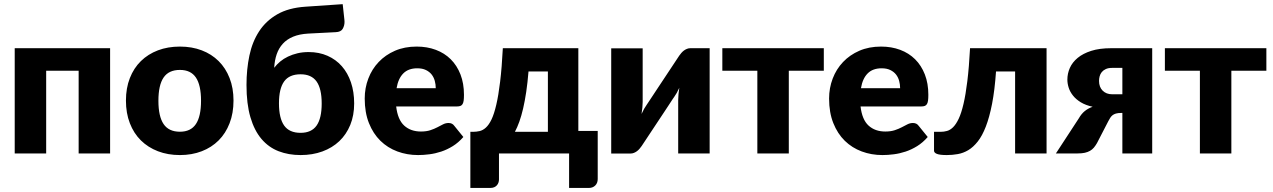

<svg xmlns="http://www.w3.org/2000/svg" viewBox="-20 -756 6270 946"><path d="M522.5 0H367.5V-407.5H207.5V0H52.5V-518.5H522.5Z M866.5 -107Q920 -107 945.2 -144.8Q970.5 -182.5 970.5 -259.5Q970.5 -336.5 945.2 -374Q920 -411.5 866.5 -411.5Q811.5 -411.5 786 -374Q760.5 -336.5 760.5 -259.5Q760.5 -182.5 786 -144.8Q811.5 -107 866.5 -107ZM866.5 -526.5Q925.5 -526.5 974 -508Q1022.5 -489.5 1057.2 -455Q1092 -420.5 1111.2 -371.2Q1130.5 -322 1130.5 -260.5Q1130.5 -198.5 1111.2 -148.8Q1092 -99 1057.2 -64.2Q1022.5 -29.5 974 -10.8Q925.5 8 866.5 8Q807 8 758.2 -10.8Q709.5 -29.5 674.2 -64.2Q639 -99 619.8 -148.8Q600.5 -198.5 600.5 -260.5Q600.5 -322 619.8 -371.2Q639 -420.5 674.2 -455Q709.5 -489.5 758.2 -508Q807 -526.5 866.5 -526.5Z M1498 -590.5Q1455 -588 1424.2 -575.2Q1393.5 -562.5 1373.5 -540.5Q1353.5 -518.5 1343.2 -488.5Q1333 -458.5 1331 -422Q1343.5 -438.5 1360.5 -452.8Q1377.5 -467 1399 -477.2Q1420.5 -487.5 1445.8 -493.5Q1471 -499.5 1500.5 -499.5Q1552 -499.5 1593.5 -481.2Q1635 -463 1664.2 -429.8Q1693.5 -396.5 1709.2 -350Q1725 -303.5 1725 -246.5Q1725 -187.5 1705.8 -140.5Q1686.5 -93.5 1651.8 -60.5Q1617 -27.5 1568.5 -9.8Q1520 8 1461 8Q1401.5 8 1352.5 -11Q1303.5 -30 1268.2 -71.5Q1233 -113 1213.8 -178.5Q1194.5 -244 1194.5 -337.5Q1194.5 -414.5 1208.8 -482.2Q1223 -550 1256.8 -601.8Q1290.5 -653.5 1346.2 -685.5Q1402 -717.5 1485 -723L1668.5 -735.5L1677 -657.5Q1677.5 -652.5 1677.5 -648Q1677.5 -629.5 1668.5 -614Q1659.5 -598.5 1634 -597.5ZM1461 -101.5Q1514.5 -101.5 1539.8 -137.2Q1565 -173 1565 -246Q1565 -319 1539.8 -354.5Q1514.5 -390 1461 -390Q1405.5 -390 1380 -354.8Q1354.5 -319.5 1354.5 -247Q1354.5 -173.5 1380 -137.5Q1405.5 -101.5 1461 -101.5Z M1932 -231.5Q1939.5 -166.5 1971.5 -137.2Q2003.5 -108 2054 -108Q2081 -108 2100.5 -114.5Q2120 -121 2135.2 -129Q2150.5 -137 2163.2 -143.5Q2176 -150 2190 -150Q2208.5 -150 2218 -136.5L2263 -81Q2239 -53.5 2211.2 -36.2Q2183.5 -19 2154.2 -9.2Q2125 0.5 2095.8 4.2Q2066.5 8 2040 8Q1985.5 8 1937.8 -9.8Q1890 -27.5 1854.2 -62.5Q1818.5 -97.5 1797.8 -149.5Q1777 -201.5 1777 -270.5Q1777 -322.5 1794.8 -369Q1812.5 -415.5 1845.8 -450.5Q1879 -485.5 1926.2 -506Q1973.5 -526.5 2033 -526.5Q2084.5 -526.5 2127.2 -510.5Q2170 -494.5 2200.8 -464Q2231.5 -433.5 2248.8 -389.2Q2266 -345 2266 -289Q2266 -271.5 2264.5 -260.5Q2263 -249.5 2259 -243Q2255 -236.5 2248.2 -234Q2241.5 -231.5 2231 -231.5ZM2127 -321.5Q2127 -340 2122.2 -357.5Q2117.5 -375 2106.8 -388.8Q2096 -402.5 2078.5 -411Q2061 -419.5 2036 -419.5Q1992 -419.5 1967 -394.2Q1942 -369 1934 -321.5Z M2925 -111V126Q2925 146 2912.8 158Q2900.5 170 2881.5 170H2784V0H2438.5V128Q2438.5 136 2436 143.5Q2433.5 151 2428.2 157Q2423 163 2415 166.5Q2407 170 2396 170H2297.5V-106.5H2310Q2327 -106.5 2343.2 -110.2Q2359.5 -114 2374.2 -127.5Q2389 -141 2401.8 -167.5Q2414.5 -194 2425.2 -239.8Q2436 -285.5 2444.2 -353.8Q2452.5 -422 2457.5 -518.5H2829.5V-111ZM2679.5 -106.5V-404H2584Q2579.5 -349 2572.8 -303.5Q2566 -258 2557.5 -221.5Q2549 -185 2538.8 -156.5Q2528.5 -128 2517 -106.5Z M3476.5 -518.5V0H3321.5V-264Q3321.5 -277 3323 -292.2Q3324.5 -307.5 3327 -323.5Q3315 -296.5 3301.5 -278Q3300.5 -277 3293.2 -266Q3286 -255 3274.8 -237.8Q3263.5 -220.5 3249.2 -199Q3235 -177.5 3220 -155Q3185 -102.5 3141.5 -36.5Q3137 -30 3131.2 -23.2Q3125.5 -16.5 3118.5 -11.2Q3111.5 -6 3103.5 -2.8Q3095.5 0.5 3086.5 0.5H2991.5V-518H3146.5V-254Q3146.5 -241.5 3145 -226Q3143.5 -210.5 3141 -194.5Q3153 -221.5 3166.5 -240Q3167 -241 3174.5 -252Q3182 -263 3193.2 -280.2Q3204.5 -297.5 3218.8 -319Q3233 -340.5 3248 -363Q3283 -415.5 3326.5 -481.5Q3331 -488 3336.8 -494.8Q3342.5 -501.5 3349.5 -506.8Q3356.5 -512 3364.5 -515.2Q3372.5 -518.5 3381.5 -518.5Z M4039 -407.5H3866.5V0H3711.5V-407.5H3539V-518.5H4039Z M4220 -231.5Q4227.5 -166.5 4259.5 -137.2Q4291.5 -108 4342 -108Q4369 -108 4388.5 -114.5Q4408 -121 4423.2 -129Q4438.5 -137 4451.2 -143.5Q4464 -150 4478 -150Q4496.5 -150 4506 -136.5L4551 -81Q4527 -53.5 4499.2 -36.2Q4471.5 -19 4442.2 -9.2Q4413 0.5 4383.8 4.2Q4354.5 8 4328 8Q4273.5 8 4225.8 -9.8Q4178 -27.5 4142.2 -62.5Q4106.5 -97.5 4085.8 -149.5Q4065 -201.5 4065 -270.5Q4065 -322.5 4082.8 -369Q4100.5 -415.5 4133.8 -450.5Q4167 -485.5 4214.2 -506Q4261.5 -526.5 4321 -526.5Q4372.5 -526.5 4415.2 -510.5Q4458 -494.5 4488.8 -464Q4519.5 -433.5 4536.8 -389.2Q4554 -345 4554 -289Q4554 -271.5 4552.5 -260.5Q4551 -249.5 4547 -243Q4543 -236.5 4536.2 -234Q4529.5 -231.5 4519 -231.5ZM4415 -321.5Q4415 -340 4410.2 -357.5Q4405.5 -375 4394.8 -388.8Q4384 -402.5 4366.5 -411Q4349 -419.5 4324 -419.5Q4280 -419.5 4255 -394.2Q4230 -369 4222 -321.5Z M5136.5 0H4981.5V-404H4887.5Q4881 -311 4868 -244.5Q4855 -178 4837.2 -132.2Q4819.5 -86.5 4797.5 -58.8Q4775.5 -31 4750.8 -16.2Q4726 -1.5 4699.2 3.2Q4672.5 8 4645 8Q4610.5 8 4596.2 2.2Q4582 -3.5 4582 -13.5V-106.5H4614.5Q4630.5 -106.5 4646 -110.8Q4661.5 -115 4676 -129.2Q4690.5 -143.5 4703.5 -170.8Q4716.5 -198 4727.2 -243.8Q4738 -289.5 4746.2 -356.8Q4754.5 -424 4759.5 -518.5H5136.5Z M5657 -518.5V0H5510V-199.5H5504.5Q5488.5 -199.5 5478.2 -196.5Q5468 -193.5 5461.2 -188Q5454.5 -182.5 5450 -175.2Q5445.5 -168 5441 -159.5L5385 -51Q5377.5 -38 5369.5 -28.5Q5361.5 -19 5350.5 -12.8Q5339.5 -6.5 5324.8 -3.2Q5310 0 5289.5 0H5182.5L5295.5 -173Q5308 -195 5324.5 -208.5Q5341 -222 5363.5 -230Q5329 -237.5 5305.2 -252Q5281.5 -266.5 5266.8 -285Q5252 -303.5 5245.5 -324Q5239 -344.5 5239 -363.5Q5239 -393.5 5251.2 -421.2Q5263.5 -449 5289.8 -470.8Q5316 -492.5 5356.8 -505.5Q5397.5 -518.5 5455 -518.5ZM5510 -291.5V-421.5H5459.5Q5441 -421.5 5428.5 -415.8Q5416 -410 5408.5 -400.8Q5401 -391.5 5398 -380Q5395 -368.5 5395 -357.5Q5395 -327 5413 -309.2Q5431 -291.5 5459.5 -291.5Z M6219.5 -407.5H6047V0H5892V-407.5H5719.5V-518.5H6219.5Z"/></svg>

Font: Lato
Style: Regular
Weight: 900
Designer: Lukasz Dziedzic with Adam Twardoch and Botio Nikoltchev
Foundry: tyPoland Lukasz Dziedzic
Version: Version 2.010; 2014-09-01; http://www.latofonts.com/; ttfaut